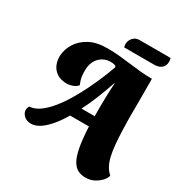

<svg xmlns="http://www.w3.org/2000/svg" viewBox="-226 -1007 1247 1325"><g transform="rotate(30 397.0 -344.5)"><path d="M649 160Q616 160 589.5 147.5Q563 135 543 101.5Q523 68 511 5.5Q499 -57 494 -158H344Q304 -91 267 -50.5Q230 -10 198 8Q166 26 139 26Q100 26 79 4.5Q58 -17 59 -43Q60 -51 62 -57.5Q64 -64 69 -71Q110 -73 150 -102Q190 -131 228 -178Q266 -225 299.5 -282Q333 -339 361.5 -398Q390 -457 412 -510.5Q434 -564 447 -603L442 -612Q430 -617 419.5 -618Q409 -619 400 -619Q353 -619 317 -585.5Q281 -552 277 -490Q276 -461 279 -435Q282 -409 297 -372Q280 -353 256 -345Q232 -337 215 -337Q165 -337 133.5 -358Q102 -379 88.5 -412.5Q75 -446 77 -484Q80 -532 108 -579Q136 -626 192.5 -657.5Q249 -689 336 -689Q387 -689 433 -684.5Q479 -680 523 -674.5Q567 -669 612 -664.5Q657 -660 706 -660Q707 -577 706.5 -505.5Q706 -434 706 -372.5Q706 -311 708 -259Q710 -196 714.5 -145Q719 -94 728 -54.5Q737 -15 752.5 14Q768 43 791 62Q789 80 769.5 103Q750 126 719 143Q688 160 649 160ZM388 -239H493Q493 -280 493 -322Q493 -364 494.5 -410Q496 -456 499 -508H498Q470 -426 443 -359.5Q416 -293 388 -239ZM432 -752Q430 -759 429 -764.5Q428 -770 428 -777Q428 -805 447.5 -827Q467 -849 499 -849H746Q748 -842 749 -835Q750 -828 750 -820Q750 -788 728.5 -770Q707 -752 672 -752Z"/></g></svg>

Font: Sansita Swashed Light Black
Style: Regular
Weight: 900
Version: Version 1.003